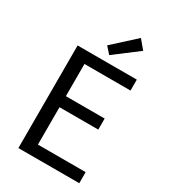

<svg xmlns="http://www.w3.org/2000/svg" viewBox="-230 -1078 1048 1188"><g transform="rotate(30 294.0 -484.5)"><path d="M100 0H535V-79H194V-346H471V-425H194V-655H523V-733H100ZM258 -825 299 -779 468 -907 416 -969Z"/></g></svg>

Font: Kinto Sans
Style: Regular
Weight: 400
Designer: Authors: Ryoko NISHIZUKA  (kana & ideographs); Paul D. Hunt (Latin, Greek & Cyrillic); Wenlong ZHANG  (bopomofo); Sandol
Foundry: Adobe Systems Incorporated, ookami Inc.
Version: Version 0.001